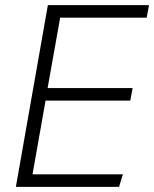

<svg xmlns="http://www.w3.org/2000/svg" viewBox="-20 -730 602 750"><path d="M107 -49H460L445 0H42L167 -710H562L553 -661H215L166 -386H498L489 -337H158Z"/></svg>

Font: Livvic Light
Style: Italic
Weight: 300
Italic angle: -10°
Designer: Jacques Le Bailly, Baron von Fonthausen
Version: Version 1.001; ttfautohint (v1.8.2)